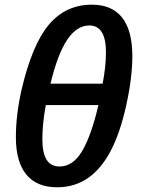

<svg xmlns="http://www.w3.org/2000/svg" viewBox="-20 -791 604 821"><path d="M224.1 9.8Q137.2 9.8 92.5 -44.7Q47.9 -99.1 47.9 -204.1Q47.9 -298.3 71.8 -405.8Q117.2 -600.6 189.2 -685.8Q261.2 -771 373 -771Q459 -771 502.4 -715.6Q545.9 -660.2 545.9 -550.8Q545.9 -458 519.3 -338.6Q492.7 -219.2 451.9 -143.1Q411.1 -66.9 354.5 -28.6Q297.9 9.8 224.1 9.8ZM234.9 -79.1Q292 -79.1 331.1 -144.8Q370.1 -210.4 400.9 -341.8H175.8Q161.1 -260.7 161.1 -196.8Q161.1 -137.7 179 -108.4Q196.8 -79.1 234.9 -79.1ZM361.8 -682.1Q308.6 -682.1 267.6 -621.3Q226.6 -560.5 195.8 -433.1H418.9Q433.1 -507.8 433.1 -566.9Q433.1 -682.1 361.8 -682.1Z"/></svg>

Font: Open Sans Semibold
Style: Italic
Weight: 600
Italic angle: -12°
Foundry: Ascender Corporation
Version: Version 1.10